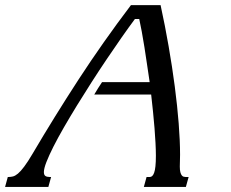

<svg xmlns="http://www.w3.org/2000/svg" viewBox="-145 -736 909 756"><path d="M370.6 -715.8H487.3Q504.9 -635.3 519 -553.7Q533.2 -472.2 543.2 -395.5Q553.2 -318.8 558.6 -250.2Q564 -181.6 564 -127Q564 -114.3 563.5 -102.5Q563 -90.8 563 -80.1Q563 -65.9 565.2 -57.9Q567.4 -49.8 570.6 -45.7Q573.7 -41.5 577.9 -40.3Q582 -39.1 585.9 -39.1H597.7L586.9 0H421.4L432.1 -39.1H444.8Q449.7 -39.1 454.1 -42.7Q458.5 -46.4 461.9 -55.7Q465.3 -64.9 467 -81.1Q468.8 -97.2 468.8 -122.6Q468.8 -145.5 467.3 -173.1Q465.8 -200.7 463.4 -231.7Q460.9 -262.7 457.5 -296.1Q454.1 -329.6 450.2 -363.8H226.1Q233.4 -376.5 241 -388.4Q248.5 -400.4 256.8 -412.6H444.3Q439 -448.2 433.8 -483.4Q428.7 -518.6 423.6 -550.8Q418.5 -583 413.3 -611.1Q408.2 -639.2 403.3 -661.1H386.2Q361.8 -628.4 333.5 -587.9Q305.2 -547.4 275.4 -503.2Q245.6 -459 215.8 -412.6Q186 -366.2 158.4 -321.3Q130.9 -276.4 106.9 -234.9Q83 -193.4 65.4 -158.7Q47.9 -124 37.8 -98.1Q27.8 -72.3 27.8 -58.6Q27.8 -46.9 33.9 -43Q40 -39.1 50.3 -39.1H56.2L45.4 0H-125L-114.3 -39.1H-111.8Q-102.5 -39.1 -93.8 -41.3Q-85 -43.5 -74.2 -52.5Q-63.5 -61.5 -49.6 -80.1Q-35.6 -98.6 -16.6 -130.9Q68.4 -275.4 164.3 -422.9Q260.3 -570.3 370.6 -715.8Z"/></svg>

Font: Arian Grqi
Style: Italic
Weight: 400
Italic angle: -15°
Designer: Ruben Hakobyan (Tarumian)
Foundry: Ruben Hakobyan (Tarumian)
Version: Version 1.002